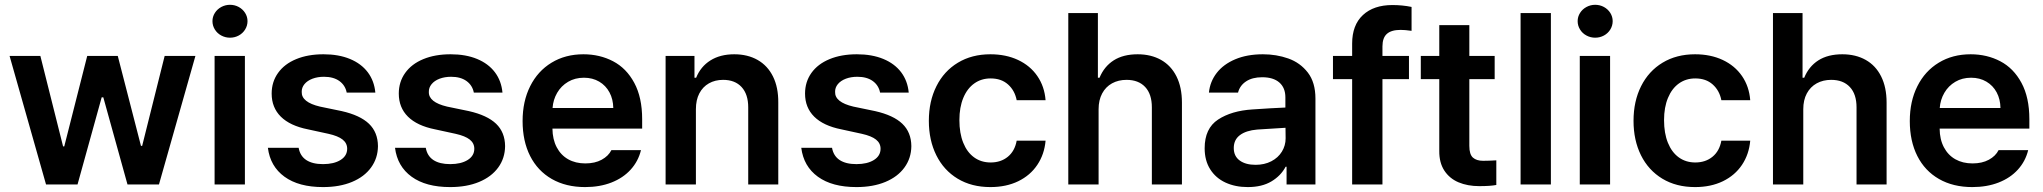

<svg xmlns="http://www.w3.org/2000/svg" viewBox="-20 -761 8428 792"><path d="M19.5 -530.3H146.5L240.2 -157.2H245.1L339.8 -530.3H465.8L561.5 -159.2H566.4L659.2 -530.3H786.1L635.7 0H505.9L406.2 -359.4H399.4L299.8 0H169.9Z M865.2 -530.3H990.2V0H865.2ZM856.4 -673.8Q856.4 -691.9 866.2 -707.5Q876 -723.1 892.8 -732.2Q909.7 -741.2 928.7 -741.2Q948.2 -741.2 964.8 -732.2Q981.4 -723.1 991.2 -707.5Q1001 -691.9 1001 -673.8Q1001 -655.3 991.2 -639.4Q981.4 -623.5 964.8 -614.5Q948.2 -605.5 928.7 -605.5Q909.7 -605.5 892.8 -614.5Q876 -623.5 866.2 -639.4Q856.4 -655.3 856.4 -673.8Z M1316.4 -444.3Q1290 -444.3 1268.8 -436.3Q1247.6 -428.2 1235.8 -413.8Q1224.1 -399.4 1224.6 -381.8Q1223.1 -339.4 1299.8 -321.3L1389.6 -302.7Q1465.3 -285.6 1502 -250.5Q1538.6 -215.3 1539.1 -158.2Q1538.6 -108.4 1510.7 -70.1Q1482.9 -31.7 1431.9 -10.5Q1380.9 10.7 1312.5 10.7Q1212.4 10.7 1153.6 -32Q1094.7 -74.7 1085 -151.4H1211.9Q1217.8 -117.7 1243.4 -100.8Q1269 -84 1312.5 -84Q1357.4 -84 1384.8 -101.1Q1412.1 -118.2 1412.1 -147.5Q1412.1 -170.4 1393.3 -185.3Q1374.5 -200.2 1335 -209L1250 -227.5Q1176.3 -242.2 1138.4 -279.8Q1100.6 -317.4 1100.6 -375Q1100.6 -423.3 1127 -460.2Q1153.3 -497.1 1201.7 -517.1Q1250 -537.1 1314.5 -537.1Q1377 -537.1 1423.6 -517.8Q1470.2 -498.5 1497.1 -462.9Q1523.9 -427.2 1528.3 -378.9H1410.2Q1404.3 -409.2 1379.9 -426.8Q1355.5 -444.3 1316.4 -444.3Z M1840.8 -444.3Q1814.5 -444.3 1793.2 -436.3Q1772 -428.2 1760.3 -413.8Q1748.5 -399.4 1749 -381.8Q1747.6 -339.4 1824.2 -321.3L1914.1 -302.7Q1989.7 -285.6 2026.4 -250.5Q2063 -215.3 2063.5 -158.2Q2063 -108.4 2035.2 -70.1Q2007.3 -31.7 1956.3 -10.5Q1905.3 10.7 1836.9 10.7Q1736.8 10.7 1678 -32Q1619.1 -74.7 1609.4 -151.4H1736.3Q1742.2 -117.7 1767.8 -100.8Q1793.5 -84 1836.9 -84Q1881.8 -84 1909.2 -101.1Q1936.5 -118.2 1936.5 -147.5Q1936.5 -170.4 1917.7 -185.3Q1898.9 -200.2 1859.4 -209L1774.4 -227.5Q1700.7 -242.2 1662.8 -279.8Q1625 -317.4 1625 -375Q1625 -423.3 1651.4 -460.2Q1677.7 -497.1 1726.1 -517.1Q1774.4 -537.1 1838.9 -537.1Q1901.4 -537.1 1948 -517.8Q1994.6 -498.5 2021.5 -462.9Q2048.3 -427.2 2052.7 -378.9H1934.6Q1928.7 -409.2 1904.3 -426.8Q1879.9 -444.3 1840.8 -444.3Z M2135.7 -261.7Q2135.7 -343.3 2167 -405.5Q2198.2 -467.8 2255.1 -502.4Q2312 -537.1 2386.7 -537.1Q2454.1 -537.1 2509 -508.3Q2564 -479.5 2596.4 -419.2Q2628.9 -358.9 2628.9 -269.5V-230.5H2258.8Q2259.3 -186 2276.4 -153.6Q2293.5 -121.1 2323.7 -104Q2354 -86.9 2394.5 -86.9Q2434.1 -86.9 2461.9 -102.1Q2489.7 -117.2 2502 -141.6H2624Q2612.8 -95.7 2581.5 -61.3Q2550.3 -26.9 2502.2 -8.1Q2454.1 10.7 2393.6 10.7Q2314.5 10.7 2256.1 -22.7Q2197.8 -56.2 2166.7 -117.7Q2135.7 -179.2 2135.7 -261.7ZM2509.8 -315.4Q2509.3 -351.6 2494.1 -379.9Q2479 -408.2 2451.7 -424.3Q2424.3 -440.4 2388.7 -440.4Q2352.1 -440.4 2323.5 -423.6Q2294.9 -406.7 2278.3 -378.2Q2261.7 -349.6 2259.3 -315.4Z M2850.6 0H2725.6V-530.3H2844.7V-440.4H2851.6Q2870.1 -486.3 2910.4 -511.7Q2950.7 -537.1 3008.8 -537.1Q3064 -537.1 3105.2 -513.7Q3146.5 -490.2 3168.7 -445.3Q3190.9 -400.4 3190.4 -337.9V0H3066.4V-318.4Q3066.4 -372.1 3039.1 -401.9Q3011.7 -431.6 2962.9 -431.6Q2929.7 -431.6 2904.3 -417.2Q2878.9 -402.8 2864.7 -375.7Q2850.6 -348.6 2850.6 -310.5Z M3516.6 -444.3Q3490.2 -444.3 3469 -436.3Q3447.8 -428.2 3436 -413.8Q3424.3 -399.4 3424.8 -381.8Q3423.3 -339.4 3500 -321.3L3589.8 -302.7Q3665.5 -285.6 3702.1 -250.5Q3738.8 -215.3 3739.3 -158.2Q3738.8 -108.4 3710.9 -70.1Q3683.1 -31.7 3632.1 -10.5Q3581.1 10.7 3512.7 10.7Q3412.6 10.7 3353.8 -32Q3294.9 -74.7 3285.2 -151.4H3412.1Q3418 -117.7 3443.6 -100.8Q3469.2 -84 3512.7 -84Q3557.6 -84 3585 -101.1Q3612.3 -118.2 3612.3 -147.5Q3612.3 -170.4 3593.5 -185.3Q3574.7 -200.2 3535.2 -209L3450.2 -227.5Q3376.5 -242.2 3338.6 -279.8Q3300.8 -317.4 3300.8 -375Q3300.8 -423.3 3327.1 -460.2Q3353.5 -497.1 3401.9 -517.1Q3450.2 -537.1 3514.6 -537.1Q3577.1 -537.1 3623.8 -517.8Q3670.4 -498.5 3697.3 -462.9Q3724.1 -427.2 3728.5 -378.9H3610.4Q3604.5 -409.2 3580.1 -426.8Q3555.7 -444.3 3516.6 -444.3Z M3811.5 -262.7Q3811.5 -343.3 3842.8 -405.5Q3874 -467.8 3931.4 -502.4Q3988.8 -537.1 4065.4 -537.1Q4129.4 -537.1 4179.4 -513.7Q4229.5 -490.2 4259 -447.3Q4288.6 -404.3 4293 -347.7H4173.8Q4166 -387.7 4138.2 -412.6Q4110.4 -437.5 4066.4 -437.5Q4027.8 -437.5 3998.8 -416.7Q3969.7 -396 3953.6 -357.2Q3937.5 -318.4 3937.5 -265.6Q3937.5 -211.4 3953.4 -172.1Q3969.2 -132.8 3998.3 -111.8Q4027.3 -90.8 4066.4 -90.8Q4108.4 -90.8 4137.2 -114.3Q4166 -137.7 4173.8 -180.7H4293Q4288.1 -124.5 4259 -81.1Q4230 -37.6 4180.2 -13.4Q4130.4 10.7 4065.4 10.7Q3987.8 10.7 3930.4 -23.9Q3873 -58.6 3842.3 -120.6Q3811.5 -182.6 3811.5 -262.7Z M4511.7 0H4386.7V-707H4508.8V-440.4H4515.6Q4534.7 -486.8 4574 -512Q4613.3 -537.1 4672.9 -537.1Q4728 -537.1 4769.3 -513.9Q4810.5 -490.7 4833 -445.8Q4855.5 -400.9 4855.5 -337.9V0H4731.4V-318.4Q4731.4 -372.6 4703.9 -402.1Q4676.3 -431.6 4627 -431.6Q4593.3 -431.6 4567.1 -417.2Q4541 -402.8 4526.4 -375.5Q4511.7 -348.1 4511.7 -310.5Z M5146.5 -309.6Q5231 -315.4 5282.2 -317.4V-359.4Q5282.2 -398.9 5257.3 -420.7Q5232.4 -442.4 5186.5 -442.4Q5146 -442.4 5120.1 -425.3Q5094.2 -408.2 5086.9 -378.9H4966.8Q4971.2 -424.3 4999 -460.2Q5026.9 -496.1 5075.7 -516.6Q5124.5 -537.1 5189.5 -537.1Q5245.1 -537.1 5294.2 -519.8Q5343.3 -502.4 5374.8 -461.7Q5406.2 -420.9 5406.2 -354.5V0H5287.1V-73.2H5283.2Q5263.7 -36.1 5224.6 -12.7Q5185.5 10.7 5127 10.7Q5075.7 10.7 5035.4 -7.8Q4995.1 -26.4 4972.2 -62.5Q4949.2 -98.6 4949.2 -149.4Q4949.2 -231.4 5004.6 -267.8Q5060.1 -304.2 5146.5 -309.6ZM5159.2 -81.1Q5195.8 -81.1 5224.1 -95.7Q5252.4 -110.4 5267.8 -135.5Q5283.2 -160.6 5283.2 -190.4L5282.7 -233.9L5166 -226.6Q5120.1 -222.7 5094.7 -203.6Q5069.3 -184.6 5069.3 -150.4Q5069.3 -116.7 5093.8 -98.9Q5118.2 -81.1 5159.2 -81.1Z M5792 -434.6H5682.6V0H5557.6V-434.6H5478.5V-530.3H5557.6V-581.1Q5557.6 -657.7 5602.1 -699Q5646.5 -740.2 5723.6 -740.2Q5765.1 -740.2 5802.7 -732.4V-633.8Q5775.4 -637.7 5757.8 -637.7Q5719.2 -637.7 5700.9 -621.3Q5682.6 -605 5682.6 -569.3V-530.3H5792Z M6145.5 -434.6H6041V-159.2Q6041 -124 6055.9 -110.8Q6070.8 -97.7 6097.7 -97.7Q6121.1 -97.7 6152.3 -99.6V2Q6127.9 6.8 6082 6.8Q6033.7 6.8 5996.3 -9Q5959 -24.9 5937.7 -57.6Q5916.5 -90.3 5917 -138.7V-434.6H5840.8V-530.3H5917V-657.2H6041V-530.3H6145.5Z M6377.4 0H6252.4V-707H6377.4Z M6496.6 -530.3H6621.6V0H6496.6ZM6487.8 -673.8Q6487.8 -691.9 6497.6 -707.5Q6507.3 -723.1 6524.2 -732.2Q6541 -741.2 6560.1 -741.2Q6579.6 -741.2 6596.2 -732.2Q6612.8 -723.1 6622.6 -707.5Q6632.3 -691.9 6632.3 -673.8Q6632.3 -655.3 6622.6 -639.4Q6612.8 -623.5 6596.2 -614.5Q6579.6 -605.5 6560.1 -605.5Q6541 -605.5 6524.2 -614.5Q6507.3 -623.5 6497.6 -639.4Q6487.8 -655.3 6487.8 -673.8Z M6718.3 -262.7Q6718.3 -343.3 6749.5 -405.5Q6780.8 -467.8 6838.1 -502.4Q6895.5 -537.1 6972.2 -537.1Q7036.1 -537.1 7086.2 -513.7Q7136.2 -490.2 7165.8 -447.3Q7195.3 -404.3 7199.7 -347.7H7080.6Q7072.8 -387.7 7044.9 -412.6Q7017.1 -437.5 6973.1 -437.5Q6934.6 -437.5 6905.5 -416.7Q6876.5 -396 6860.4 -357.2Q6844.2 -318.4 6844.2 -265.6Q6844.2 -211.4 6860.1 -172.1Q6876 -132.8 6905 -111.8Q6934.1 -90.8 6973.1 -90.8Q7015.1 -90.8 7043.9 -114.3Q7072.8 -137.7 7080.6 -180.7H7199.7Q7194.8 -124.5 7165.8 -81.1Q7136.7 -37.6 7086.9 -13.4Q7037.1 10.7 6972.2 10.7Q6894.5 10.7 6837.2 -23.9Q6779.8 -58.6 6749 -120.6Q6718.3 -182.6 6718.3 -262.7Z M7418.5 0H7293.5V-707H7415.5V-440.4H7422.4Q7441.4 -486.8 7480.7 -512Q7520 -537.1 7579.6 -537.1Q7634.8 -537.1 7676 -513.9Q7717.3 -490.7 7739.7 -445.8Q7762.2 -400.9 7762.2 -337.9V0H7638.2V-318.4Q7638.2 -372.6 7610.6 -402.1Q7583 -431.6 7533.7 -431.6Q7500 -431.6 7473.9 -417.2Q7447.8 -402.8 7433.1 -375.5Q7418.5 -348.1 7418.5 -310.5Z M7857.9 -261.7Q7857.9 -343.3 7889.2 -405.5Q7920.4 -467.8 7977.3 -502.4Q8034.2 -537.1 8108.9 -537.1Q8176.3 -537.1 8231.2 -508.3Q8286.1 -479.5 8318.6 -419.2Q8351.1 -358.9 8351.1 -269.5V-230.5H7981Q7981.4 -186 7998.5 -153.6Q8015.6 -121.1 8045.9 -104Q8076.2 -86.9 8116.7 -86.9Q8156.2 -86.9 8184.1 -102.1Q8211.9 -117.2 8224.1 -141.6H8346.2Q8335 -95.7 8303.7 -61.3Q8272.5 -26.9 8224.4 -8.1Q8176.3 10.7 8115.7 10.7Q8036.6 10.7 7978.3 -22.7Q7919.9 -56.2 7888.9 -117.7Q7857.9 -179.2 7857.9 -261.7ZM8231.9 -315.4Q8231.4 -351.6 8216.3 -379.9Q8201.2 -408.2 8173.8 -424.3Q8146.5 -440.4 8110.8 -440.4Q8074.2 -440.4 8045.7 -423.6Q8017.1 -406.7 8000.5 -378.2Q7983.9 -349.6 7981.4 -315.4Z"/></svg>

Font: Pretendard JP SemiBold
Style: Regular
Weight: 600
Designer: Base glyphs from Inter by Rasmus Andersson; Hangeul glyphs from Noto Sans CJK(Source Han Sans) by Jang Soo-young and Kan
Foundry: Kil Hyung-jin
Version: Version 1.309